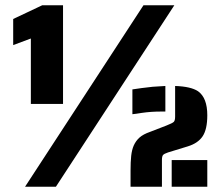

<svg xmlns="http://www.w3.org/2000/svg" viewBox="-20 -708 851 728"><path d="M97 -562 30 -537V-636L140 -688H219V-314H97ZM524 -688H641L192 0H75ZM475 -61Q475 -95 477.5 -117.5Q480 -140 487 -156Q495 -174 509 -186.5Q523 -199 549 -208L611 -232Q634 -241 639 -246Q644 -251 644 -266V-382Q704 -380 731 -362Q766 -337 766 -271Q766 -218 748.5 -191.5Q731 -165 692 -153L617 -130Q602 -125 598 -120Q594 -115 594 -101V0H475ZM482 -369Q513 -374 559 -379L607 -382V-285H588Q553 -285 518 -280Q494 -276 482 -275ZM631 -101H766V0H631Z"/></svg>

Font: Saira Stencil One
Style: Regular
Weight: 400
Designer: Hector Gatti with collaboration of the Omnibus-Type team
Foundry: Omnibus-Type
Version: Version 1.004